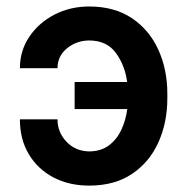

<svg xmlns="http://www.w3.org/2000/svg" viewBox="-20 -574 589 604"><path d="M260.7 -446.7Q220.5 -446.4 190.7 -421.9Q160.9 -397.4 160.9 -359.4H42.6Q42.6 -414.4 72.3 -458.5Q101.9 -502.5 151.5 -528.1Q201 -553.6 260.7 -553.6Q340.2 -553.6 395.1 -516.7Q449.9 -479.8 478.2 -417.4Q506.4 -355.1 506.4 -279.5V-264.2Q506.4 -188.6 478.3 -126.2Q450.3 -63.9 395.4 -27Q340.6 9.9 260.7 9.9Q196.7 9.9 147.5 -16.2Q98.4 -42.3 70.5 -89.1Q42.6 -136 42.6 -198.5H160.9Q160.9 -158 189.1 -128.2Q217.3 -98.4 260.7 -97.7Q298.3 -98 323.3 -117.2Q348.4 -136.4 362.2 -166.7Q376.1 -197.1 380.3 -230.8H214.8V-316.1H380Q373.2 -367.9 344.8 -407.1Q316.4 -446.4 260.7 -446.7Z"/></svg>

Font: Inter UI Semi Bold
Style: Regular
Weight: 600
Designer: Rasmus Andersson
Foundry: rsms
Version: 3.2;8d6f07862